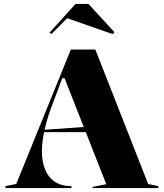

<svg xmlns="http://www.w3.org/2000/svg" viewBox="-20 -961 837 981"><path d="M8 0V-10L63 -21L342 -708H467L737 -21L789 -10V0H453V-6L523 -20L310 -561H298L251 -436Q223 -365 208.5 -301Q194 -237 194 -188Q194 -138 209.5 -97.5Q225 -57 258.5 -33.5Q292 -10 345 -10V0ZM177 -286V-296L424 -313V-286ZM243 -787 233 -794 366 -941H432L565 -796L555 -787L323 -868Z"/></svg>

Font: Kalnia SemiBold
Style: Regular
Weight: 600
Designer: Frida Medrano
Foundry: Frida Medrano
Version: Version 1.105